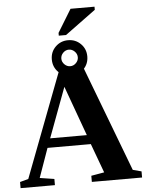

<svg xmlns="http://www.w3.org/2000/svg" viewBox="-64 -1059 850 1110"><g transform="rotate(-5 361.0 -504.0)"><path d="M209 -35.6V0H9.8V-35.6L58.6 -48.8L291.5 -660.2H433.1L665 -48.8L714.8 -35.6V0H423.3V-35.6L499 -48.8L436.5 -218.3H185.1L125 -48.8ZM313 -561.5 205.1 -272H418ZM357.4 -621.1Q314.9 -621.1 284.7 -651.1Q254.4 -681.2 254.4 -725.1Q254.4 -769 284.4 -798.6Q314.5 -828.1 357.4 -828.1Q400.4 -828.1 430.4 -798.6Q460.4 -769 460.4 -725.1Q460.4 -681.6 430.4 -651.4Q400.4 -621.1 357.4 -621.1ZM357.4 -773.4Q338.4 -773.4 324 -759Q309.6 -744.6 309.6 -725.1Q309.6 -706.1 324 -691.7Q338.4 -677.2 357.4 -677.2Q376.5 -677.2 390.9 -691.7Q405.3 -706.1 405.3 -725.1Q405.3 -744.6 390.6 -759Q376 -773.4 357.4 -773.4ZM306.6 -858.9V-875L387.7 -1007.8H526.9V-989.7L348.6 -858.9Z"/></g></svg>

Font: Liberation Serif
Style: Bold
Weight: 700
Designer: Steve Matteson
Foundry: Ascender Corporation
Version: Version 2.1.5